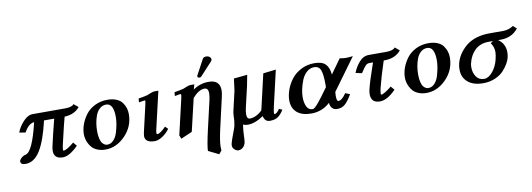

<svg xmlns="http://www.w3.org/2000/svg" viewBox="-66 -1116 4954 1788"><g transform="rotate(-10 2410.5 -222.0)"><path d="M548.8 -433.1Q614.7 -433.1 631.8 -459L674.8 -423.8Q626 -362.8 530.8 -357.9Q518.6 -316.9 470.2 -108.9Q462.4 -71.8 461.9 -59.1Q461.9 -47.9 466.8 -47.9Q496.6 -47.9 566.9 -106.9L596.2 -71.8Q512.2 12.2 450.2 12.2Q366.2 12.2 366.2 -63Q366.2 -85.9 372.1 -108.9Q397 -220.7 432.1 -356.9H335.9Q293 -170.9 236.1 -79.3Q179.2 12.2 97.2 12.2Q51.3 12.2 50.8 -18.1Q50.8 -20 51.3 -22Q51.8 -23.9 51.8 -25.9Q55.7 -37.1 71.8 -52Q87.9 -66.9 113.8 -73.2Q178.7 -89.4 242.2 -356.9Q190.4 -354 147 -275.9L88.9 -285.2Q106.9 -336.9 151.4 -385Q195.8 -433.1 242.2 -433.1Z M805.2 -172.9Q805.2 -129.9 813 -99.4Q820.8 -68.8 833.3 -55.4Q845.7 -42 856.2 -37.1Q866.7 -32.2 877.9 -32.2Q912.1 -32.2 937.5 -59.6Q962.9 -86.9 975.3 -128.4Q987.8 -169.9 993.9 -206.5Q1000 -243.2 1000 -272Q1000 -401.9 930.2 -401.9Q896 -401.9 869.9 -378.9Q843.8 -356 830.3 -319.6Q816.9 -283.2 811 -246.1Q805.2 -209 805.2 -172.9ZM678.7 -165Q678.7 -211.9 696.3 -259.5Q713.9 -307.1 745.8 -349.1Q777.8 -391.1 831.3 -417.5Q884.8 -443.8 948.7 -443.8Q997.6 -443.8 1033.7 -429Q1069.8 -414.1 1088.4 -388.4Q1106.9 -362.8 1115.5 -335.9Q1124 -309.1 1124 -278.8Q1124 -161.6 1041 -75.9Q958 9.8 853 9.8Q812 9.8 780 -3.2Q748 -16.1 729.5 -35.6Q710.9 -55.2 699 -80.1Q687 -105 682.9 -126Q678.7 -147 678.7 -165Z M1432.6 -444.8 1348.6 -83Q1345.7 -68.8 1345.7 -61Q1345.7 -47.9 1354 -47.9Q1379.9 -47.9 1435.5 -104L1460.9 -79.1Q1433.1 -41 1393.6 -14.4Q1354 12.2 1318.8 12.2Q1228 12.2 1227.5 -51.8Q1227.5 -60.5 1231.9 -83L1290.5 -336.9Q1296.4 -361.8 1296.9 -371.1Q1296.9 -377.9 1292 -377.9Q1290 -377.9 1235.8 -369.1L1238.8 -404.8Q1295.9 -413.6 1325.7 -421.9Q1330.6 -423.8 1336.7 -426.5Q1342.8 -429.2 1350.3 -432.1Q1357.9 -435.1 1360.8 -436Q1382.8 -444.8 1396 -444.8Z M1772.5 -444.8 1759.3 -397.9Q1826.2 -444.8 1907.2 -444.8Q2013.2 -444.8 2013.2 -346.2Q2013.2 -320.3 2004.4 -284.2L1939.5 0Q1912.6 116.2 1912.6 173.8Q1912.6 195.8 1914.6 205.1L1888.2 236.8L1789.6 188Q1789.6 144 1822.3 0L1886.2 -276.9Q1894 -314 1894.5 -339.8Q1894.5 -388.7 1858.4 -389.2Q1804.2 -389.2 1744.6 -320.8L1672.4 -13.2L1565.4 33.2L1552.2 -1L1630.4 -336.9Q1635.3 -361.8 1635.3 -367.2Q1635.3 -378.4 1629.4 -377.9Q1625.5 -377.9 1620.4 -377Q1615.2 -376 1602.3 -373.5Q1589.4 -371.1 1575.2 -369.1L1578.6 -404.8Q1635.7 -413.6 1665.5 -421.9L1700.2 -436Q1722.2 -444.8 1735.4 -444.8ZM1929.2 -681.2Q1944.3 -681.2 1957.3 -671.1Q1970.2 -661.1 1970.2 -647.9V-644Q1968.3 -634.3 1961.4 -627L1848.6 -504.9Q1842.8 -498 1830.6 -498Q1824.7 -498 1818.6 -502Q1812.5 -505.9 1812.5 -511.2Q1812.5 -517.1 1815.4 -522.9L1892.6 -666Q1900.4 -681.2 1929.2 -681.2Z M2070.3 231.9Q2054.2 231.9 2035.6 216.1Q2017.1 200.2 2017.1 175.8Q2017.1 167 2018.1 163.1Q2024.9 134.3 2041 91.8Q2067.9 22 2072.3 3.9Q2074.2 -3.9 2080.1 -45.9Q2081.1 -54.7 2082 -86.4Q2083 -118.2 2087.9 -137.2L2130.9 -323.2L2145 -434.1L2272.9 -446.8Q2259.8 -375 2252.9 -342.8L2208 -149.9Q2199.2 -111.8 2199.2 -85Q2199.2 -41 2229 -41Q2257.8 -41 2290.5 -57.6Q2323.2 -74.2 2345.2 -98.1L2422.9 -434.1L2543.9 -448.2L2469.2 -126Q2456.1 -67.9 2456.1 -54.2Q2456.1 -42 2461.9 -42Q2481.9 -42 2509.3 -83L2539.1 -69.8Q2513.2 -27.8 2484.6 -7.8Q2456.1 12.2 2408 12.2Q2359.9 12.2 2348.1 -43Q2268.1 12.2 2198.2 12.2Q2173.3 12.2 2154.3 2.9Q2145.5 61 2145 96.2Q2143.1 157.2 2140.1 168Q2133.3 198.7 2113.8 215.3Q2094.2 231.9 2070.3 231.9Z M2907.2 -444.8Q2980.5 -444.8 3012.7 -410.9Q3044.9 -377 3049.8 -312L3147.9 -448.2Q3185.1 -442.4 3204.1 -441.9Q3224.1 -441.9 3272 -446.8L3053.2 -147Q3051.3 -123 3050.8 -111.8Q3050.8 -58.6 3067.9 -59.1Q3101.1 -59.1 3142.1 -120.1L3185.1 -102.1Q3147.9 -39.1 3117.9 -13.4Q3087.9 12.2 3045.9 12.2Q2983.9 12.2 2977.1 -57.1Q2901.9 11.7 2801.8 12.2Q2710.9 12.2 2664.1 -29.3Q2617.2 -70.8 2617.2 -143.1Q2617.2 -189.9 2635 -241Q2652.8 -292 2687.5 -338.4Q2722.2 -384.8 2779.8 -414.8Q2837.4 -444.8 2907.2 -444.8ZM2975.1 -206.1V-241.2Q2975.1 -325.2 2960 -366.7Q2944.8 -408.2 2897.9 -408.2Q2858.9 -408.2 2827.9 -380.6Q2796.9 -353 2780 -311Q2763.2 -269 2754.2 -227.5Q2745.1 -186 2745.1 -151.9Q2745.1 -97.7 2762.9 -61.8Q2780.8 -25.9 2818.8 -25.9Q2827.6 -25.9 2841.8 -37.8Q2856 -49.8 2877.9 -76.9Q2899.9 -104 2914.1 -122.6Q2928.2 -141.1 2956.1 -180.2Z M3420.9 -432.1H3585.4Q3650.4 -432.1 3669.9 -459L3711.9 -423.8Q3658.7 -356.9 3550.8 -356.9H3547.9Q3499 -208 3474.6 -108.9Q3466.8 -68.8 3466.8 -58.1Q3466.8 -48.3 3470.7 -47.9Q3497.6 -47.9 3569.8 -106.9L3599.6 -71.8Q3517.6 12.2 3448.7 12.2Q3364.7 12.2 3364.7 -69.8Q3364.7 -86.9 3369.6 -111.8Q3387.7 -189 3446.8 -356.9H3413.6Q3391.6 -356.9 3376.2 -341.6Q3360.8 -326.2 3328.6 -275.9L3269.5 -288.1Q3289.6 -342.3 3328.6 -387.2Q3367.7 -432.1 3420.9 -432.1Z M3840.8 -172.9Q3840.8 -129.9 3848.6 -99.4Q3856.4 -68.8 3868.9 -55.4Q3881.3 -42 3891.8 -37.1Q3902.3 -32.2 3913.6 -32.2Q3947.8 -32.2 3973.1 -59.6Q3998.5 -86.9 4011 -128.4Q4023.4 -169.9 4029.5 -206.5Q4035.6 -243.2 4035.6 -272Q4035.6 -401.9 3965.8 -401.9Q3931.6 -401.9 3905.5 -378.9Q3879.4 -356 3866 -319.6Q3852.5 -283.2 3846.7 -246.1Q3840.8 -209 3840.8 -172.9ZM3714.4 -165Q3714.4 -211.9 3731.9 -259.5Q3749.5 -307.1 3781.5 -349.1Q3813.5 -391.1 3866.9 -417.5Q3920.4 -443.8 3984.4 -443.8Q4033.2 -443.8 4069.3 -429Q4105.5 -414.1 4124 -388.4Q4142.6 -362.8 4151.1 -335.9Q4159.7 -309.1 4159.7 -278.8Q4159.7 -161.6 4076.7 -75.9Q3993.7 9.8 3888.7 9.8Q3847.7 9.8 3815.7 -3.2Q3783.7 -16.1 3765.1 -35.6Q3746.6 -55.2 3734.6 -80.1Q3722.7 -105 3718.5 -126Q3714.4 -147 3714.4 -165Z M4441.4 -25.9Q4481.4 -25.9 4521 -73Q4560.5 -120.1 4576.2 -187Q4585.9 -229 4586.4 -253.9Q4586.4 -302.7 4557.6 -342.8Q4562.5 -345.7 4567.4 -348.9Q4572.3 -352.1 4575.9 -355Q4579.6 -357.9 4579.6 -358.9H4539.6Q4460.4 -358.9 4410.9 -311.5Q4361.3 -264.2 4344.2 -189Q4340.3 -173.8 4340.3 -150.9Q4340.3 -101.1 4366 -63.5Q4391.6 -25.9 4441.4 -25.9ZM4342.3 -369.1Q4427.2 -435.1 4561.5 -435.1H4691.4Q4745.6 -435.1 4787.6 -464.8L4821.3 -436Q4761.2 -358.9 4656.2 -358.9H4630.4Q4695.3 -314.9 4695.3 -232.9Q4695.3 -210 4689.5 -184.1Q4683.6 -159.2 4666.5 -128.7Q4649.4 -98.1 4619.4 -65.2Q4589.4 -32.2 4538.3 -10Q4487.3 12.2 4426.3 12.2Q4332 12.2 4280.3 -32Q4228.5 -76.2 4228.5 -150.9Q4228.5 -177.7 4234.4 -205.1Q4256.3 -297.4 4342.3 -369.1Z"/></g></svg>

Font: Linux Libertine O
Style: Semibold Italic
Weight: 600
Italic angle: -11.5°
Designer: Philipp H. Poll
Foundry: Philipp H. Poll
Version: Version 5.1.2